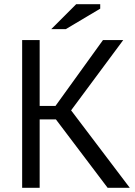

<svg xmlns="http://www.w3.org/2000/svg" viewBox="-20 -890 640 910"><path d="M245 -324H168V0H85V-700H168V-388H243L468 -700H564L317 -367L595 0H490ZM341 -870H455V-849L292 -752H223Z"/></svg>

Font: PT Mono
Style: Regular
Weight: 400
Monospace: yes
Designer: A.Korolkova, I.Chaeva
Foundry: ParaType Ltd
Version: Version 1.001W OFL